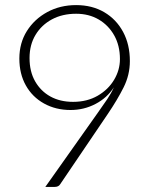

<svg xmlns="http://www.w3.org/2000/svg" viewBox="-20 -734 593 754"><path d="M158 0 366 -294Q386 -322 401.5 -345Q417 -368 427 -391Q401 -350 355.5 -326Q310 -302 257 -302Q199 -302 153 -327.5Q107 -353 81.5 -398.5Q56 -444 56 -504Q56 -565 85.5 -612Q115 -659 165.5 -686.5Q216 -714 279 -714Q342 -714 389.5 -686Q437 -658 463.5 -608.5Q490 -559 490 -494Q490 -440 465.5 -391Q441 -342 403 -286L216 -10Q213 -5 207.5 -2.5Q202 0 195 0ZM267 -334Q322 -334 363.5 -358Q405 -382 428 -420.5Q451 -459 451 -502Q451 -555 428.5 -595Q406 -635 367.5 -657.5Q329 -680 279 -680Q225 -680 184 -658Q143 -636 119.5 -597Q96 -558 96 -506Q96 -453 118 -414.5Q140 -376 178 -355Q216 -334 267 -334Z"/></svg>

Font: Aleo ExtraLight
Style: Regular
Weight: 250
Designer: Alessio Laiso
Foundry: Alessio Laiso
Version: Version 2.001;gftools[0.9.29]